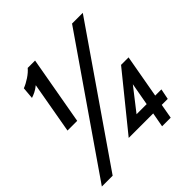

<svg xmlns="http://www.w3.org/2000/svg" viewBox="-188 -843 986 986"><g transform="rotate(-45 305.0 -350.0)"><path d="M76 -328 125.5 -608Q109 -594.5 93.8 -587Q78.5 -579.5 65.5 -575.5L71 -640Q94.5 -649 119.2 -665.5Q144 -682 159 -700H212.5L146.5 -328ZM-2.5 0 481 -700H559L76 0ZM497.5 0H435L449.5 -79H271.5L509 -372H563.5L521.5 -136.5H566.5L555 -79H511.5ZM386 -136.5H459.5L481.5 -259Z"/></g></svg>

Font: Cabin Condensed
Style: Italic
Weight: 400
Width: 3
Italic angle: -10°
Designer: Pablo Impallari
Foundry: Pablo Impallari. http://www.impallari.com Igino Marini. http://www.ikern.com
Version: Version 3.001; ttfautohint (v1.8.3)